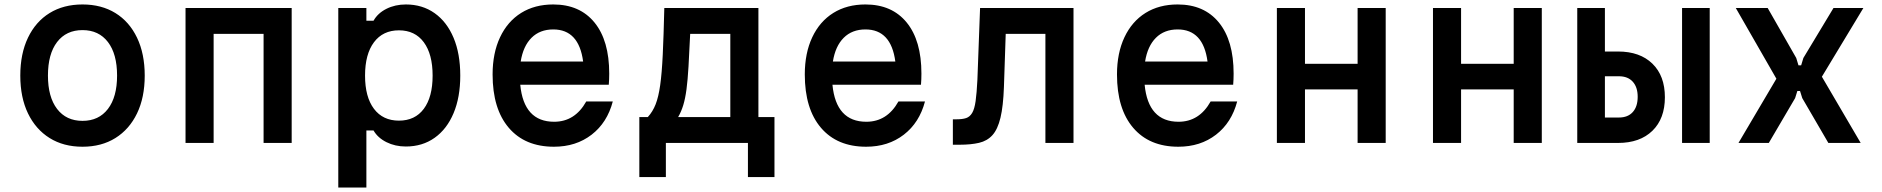

<svg xmlns="http://www.w3.org/2000/svg" viewBox="-20 -641 8440 861"><path d="M350 17Q265 17 202.5 -22Q140 -61 105.5 -132.5Q71 -204 71 -302Q71 -400 105.5 -472Q140 -544 202.5 -582.5Q265 -621 350 -621Q435 -621 497.5 -582.5Q560 -544 594.5 -472Q629 -400 629 -302Q629 -204 594.5 -132.5Q560 -61 497.5 -22Q435 17 350 17ZM350 -99Q423 -99 464 -152.5Q505 -206 505 -302Q505 -399 464 -452.5Q423 -506 350 -506Q277 -506 236 -452.5Q195 -399 195 -302Q195 -206 236 -152.5Q277 -99 350 -99Z M812 0V-605H1288V0H1162V-489H938V0Z M1497 200V-605H1623V-548H1655Q1674 -582 1713 -601.5Q1752 -621 1800 -621Q1874 -621 1929 -582Q1984 -543 2014 -471.5Q2044 -400 2044 -302Q2044 -205 2014 -133.5Q1984 -62 1929 -23Q1874 16 1800 16Q1752 16 1713 -3.5Q1674 -23 1655 -56H1623V200ZM1769 -100Q1841 -100 1880.5 -153Q1920 -206 1920 -302Q1920 -398 1880.5 -451.5Q1841 -505 1769 -505Q1697 -505 1657 -451.5Q1617 -398 1617 -302Q1617 -206 1657 -153Q1697 -100 1769 -100Z M2728 -186Q2703 -91 2633 -37Q2563 17 2464 17Q2334 17 2261.5 -68Q2189 -153 2189 -307Q2189 -403 2222.5 -474Q2256 -545 2317 -583Q2378 -621 2461 -621Q2580 -621 2646 -540Q2712 -459 2712 -311Q2712 -298 2711.5 -285.5Q2711 -273 2710 -261H2313Q2329 -95 2465 -95Q2558 -95 2609 -186ZM2461 -509Q2401 -509 2363.5 -471.5Q2326 -434 2315 -365H2595Q2576 -509 2461 -509Z M2847 153V-116H2885Q2907 -140 2920 -173Q2933 -206 2940.5 -259Q2948 -312 2952 -395.5Q2956 -479 2959 -605H3381V-116H3453V153H3334V0H2966V153ZM3021 -116H3255V-489H3075Q3071 -402 3067.5 -342Q3064 -282 3058.5 -240.5Q3053 -199 3044 -169.5Q3035 -140 3021 -116Z M4128 -186Q4103 -91 4033 -37Q3963 17 3864 17Q3734 17 3661.5 -68Q3589 -153 3589 -307Q3589 -403 3622.5 -474Q3656 -545 3717 -583Q3778 -621 3861 -621Q3980 -621 4046 -540Q4112 -459 4112 -311Q4112 -298 4111.5 -285.5Q4111 -273 4110 -261H3713Q3729 -95 3865 -95Q3958 -95 4009 -186ZM3861 -509Q3801 -509 3763.5 -471.5Q3726 -434 3715 -365H3995Q3976 -509 3861 -509Z M4253 8V-106H4270Q4296 -106 4312.5 -111.5Q4329 -117 4339.5 -134.5Q4350 -152 4355 -187.5Q4360 -223 4363 -283L4375 -605H4794V0H4668V-489H4490L4482 -251Q4479 -165 4466.5 -113Q4454 -61 4430.5 -35Q4407 -9 4370.5 -0.5Q4334 8 4284 8Z M5528 -186Q5503 -91 5433 -37Q5363 17 5264 17Q5134 17 5061.5 -68Q4989 -153 4989 -307Q4989 -403 5022.5 -474Q5056 -545 5117 -583Q5178 -621 5261 -621Q5380 -621 5446 -540Q5512 -459 5512 -311Q5512 -298 5511.5 -285.5Q5511 -273 5510 -261H5113Q5129 -95 5265 -95Q5358 -95 5409 -186ZM5261 -509Q5201 -509 5163.5 -471.5Q5126 -434 5115 -365H5395Q5376 -509 5261 -509Z M5706 0V-605H5832V-355H6068V-605H6194V0H6068V-240H5832V0Z M6406 0V-605H6532V-355H6768V-605H6894V0H6768V-240H6532V0Z M7053 0V-605H7177V-410H7236Q7334 -410 7390 -355.5Q7446 -301 7446 -205Q7446 -109 7390 -54.5Q7334 0 7236 0ZM7523 0V-605H7647V0ZM7177 -114H7240Q7280 -114 7302 -138.5Q7324 -163 7324 -207Q7324 -250 7302 -274.5Q7280 -299 7240 -299H7177Z M7776 0 7946 -288 7764 -605H7907L8035 -381L8045 -348H8057L8067 -381L8202 -605H8336L8150 -297L8324 0H8179L8062 -201L8052 -233H8040L8030 -201L7912 0Z"/></svg>

Font: Martian Mono Medium
Style: Regular
Weight: 500
Monospace: yes
Designer: Roman Shamin
Foundry: Evil Martians
Version: Version 1.000; ttfautohint (v1.8.4.7-5d5b)